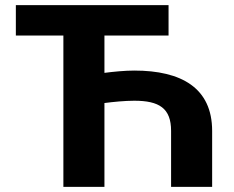

<svg xmlns="http://www.w3.org/2000/svg" viewBox="-20 -731 915 751"><path d="M505.1 -337C602.7 -337 649.2 -307.7 649.2 -219V0H809.8V-219C809.8 -386.7 689.9 -455 505.1 -455C468.7 -455 423.2 -450.5 388.5 -446V-592H639.3V-711H42V-592H227.9V0H388.5V-328C423.1 -332.5 468.8 -337 505.1 -337Z"/></svg>

Font: Asimov
Style: Wid
Weight: 500
Designer: Google
Version: Version 2.000980; 2014